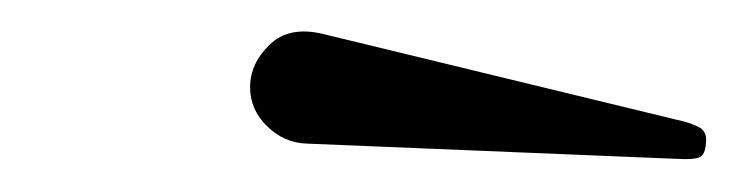

<svg xmlns="http://www.w3.org/2000/svg" viewBox="-20 -809 458 119"><path d="M170 -720Q156 -720.5 145.5 -730.8Q135 -741 135 -755Q135 -769.5 147 -781.2Q159 -793 180 -788L398.5 -735Q408 -733 413.2 -730.2Q418.5 -727.5 417.5 -720Q417 -713 413.5 -711.5Q410 -710 400.5 -710.5Z"/></svg>

Font: Besley* Narrow
Style: Italic
Weight: 400
Width: 4
Italic angle: -13°
Designer: Owen Earl
Foundry: indestructible type*
Version: Version 3.000; ttfautohint (v1.8.3)